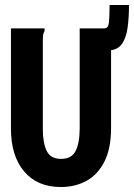

<svg xmlns="http://www.w3.org/2000/svg" viewBox="-20 -737 540 771"><path d="M224 14Q130 14 77 -48.5Q24 -111 24 -220V-623H159V-612Q155 -606 153.5 -599Q152 -592 152 -575V-219Q152 -163 167.5 -131Q183 -99 225 -99Q268 -99 284 -131.5Q300 -164 300 -222V-623H426V-223Q426 -142 400 -89.5Q374 -37 328.5 -11.5Q283 14 224 14ZM409 -534 399 -623Q415 -623 417.5 -647Q420 -671 420 -717H498Q498 -665 492 -623.5Q486 -582 467.5 -558Q449 -534 409 -534Z"/></svg>

Font: Inconsolata Black
Style: Regular
Weight: 900
Monospace: yes
Designer: Raph Levien, Cyreal, Brenton Simpson
Foundry: Raph Levien, Cyreal, Google
Version: Version 3.001; ttfautohint (v1.8.2.53-6de2)